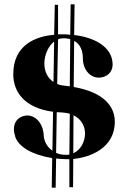

<svg xmlns="http://www.w3.org/2000/svg" viewBox="-20 -774 586 883"><path d="M236 89 238 -45C252 -44 267 -42 283 -42H299V87H316L317 -43C393 -50 508 -92 508 -214C508 -286 456 -350 319 -374L321 -586C351 -570 361 -538 361 -507C361 -454 394 -417 434 -417C468 -417 498 -438 498 -479C498 -488 496 -499 493 -510V-509C477 -563 413 -602 321 -613L323 -754H305L303 -614C296 -615 288 -616 280 -616H265H247V-752H232L229 -614C145 -607 41 -568 41 -433C41 -350 94 -277 224 -260L221 -81C195 -99 182 -126 181 -153C178 -206 145 -243 104 -243C72 -241 44 -220 44 -181C44 -171 45 -161 50 -148H49C65 -96 133 -61 220 -47L218 89ZM284 -379C268 -381 255 -382 243 -388L247 -593C255 -597 264 -598 274 -598H279C288 -597 296 -596 303 -594L301 -377ZM263 -257C277 -256 290 -254 301 -251L299 -63C294 -62 288 -62 283 -62C266 -62 250 -65 238 -71L241 -258C248 -258 255 -257 263 -257ZM371 -160C371 -122 351 -84 317 -69L318 -244C355 -226 371 -193 371 -160ZM184 -482C184 -521 202 -562 229 -583L226 -397C196 -417 184 -449 184 -482Z"/></svg>

Font: Purple Purse
Style: Regular
Weight: 400
Designer: Astigmatic (AOETI)
Foundry: Astigmatic (AOETI)
Version: Version 1.000